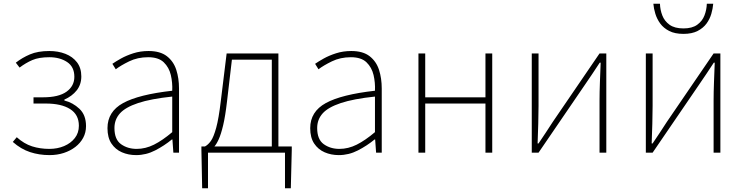

<svg xmlns="http://www.w3.org/2000/svg" viewBox="-20 -811 3952 1020"><path d="M243 13Q188 13 139.5 -3Q91 -19 48 -57L69 -82Q108 -47 150.5 -33.5Q193 -20 242 -20Q285 -20 320.5 -35Q356 -50 377.5 -77.5Q399 -105 399 -143Q399 -202 352.5 -231.5Q306 -261 223 -261H158V-294H208Q292 -294 333.5 -324Q375 -354 375 -403Q375 -456 336.5 -481.5Q298 -507 242 -507Q187 -507 152 -492Q117 -477 84 -452L64 -478Q97 -504 139 -522Q181 -540 242 -540Q289 -540 327.5 -525Q366 -510 389 -480Q412 -450 412 -405Q412 -362 387.5 -331Q363 -300 322 -282V-277Q367 -266 402 -233Q437 -200 437 -141Q437 -107 422 -79Q407 -51 380.5 -30.5Q354 -10 319 1.5Q284 13 243 13Z M703 13Q662 13 627.5 -2Q593 -17 572 -48.5Q551 -80 551 -130Q551 -218 634 -263.5Q717 -309 895 -329Q897 -372 887.5 -412.5Q878 -453 850 -480Q822 -507 767 -507Q711 -507 666 -485Q621 -463 595 -443L577 -472Q594 -484 622.5 -500Q651 -516 688.5 -528Q726 -540 769 -540Q831 -540 866.5 -512.5Q902 -485 916.5 -440Q931 -395 931 -341V0H901L896 -70H893Q853 -37 804.5 -12Q756 13 703 13ZM706 -20Q753 -20 798 -42.5Q843 -65 895 -109V-298Q781 -286 713.5 -263.5Q646 -241 617 -208.5Q588 -176 588 -131Q588 -70 623 -45Q658 -20 706 -20Z M1085 0V189H1054L1050 -13V-33H1530V-13L1525 189H1494V0ZM1424 -12V-494H1212L1186 -272Q1177 -194 1165.5 -145.5Q1154 -97 1141.5 -70Q1129 -43 1117 -30.5Q1105 -18 1096 -11L1069 -33Q1086 -42 1100.5 -62.5Q1115 -83 1128.5 -132Q1142 -181 1153 -274L1184 -527H1459V-12Z M1780 13Q1739 13 1704.5 -2Q1670 -17 1649 -48.5Q1628 -80 1628 -130Q1628 -218 1711 -263.5Q1794 -309 1972 -329Q1974 -372 1964.5 -412.5Q1955 -453 1927 -480Q1899 -507 1844 -507Q1788 -507 1743 -485Q1698 -463 1672 -443L1654 -472Q1671 -484 1699.5 -500Q1728 -516 1765.5 -528Q1803 -540 1846 -540Q1908 -540 1943.5 -512.5Q1979 -485 1993.5 -440Q2008 -395 2008 -341V0H1978L1973 -70H1970Q1930 -37 1881.5 -12Q1833 13 1780 13ZM1783 -20Q1830 -20 1875 -42.5Q1920 -65 1972 -109V-298Q1858 -286 1790.5 -263.5Q1723 -241 1694 -208.5Q1665 -176 1665 -131Q1665 -70 1700 -45Q1735 -20 1783 -20Z M2203 0V-527H2239V-294H2559V-527H2595V0H2559V-261H2239V0Z M2805 0V-527H2841V-249Q2841 -206 2839.5 -154Q2838 -102 2836 -49H2841Q2858 -74 2879.5 -106.5Q2901 -139 2917 -164L3165 -527H3201V0H3165V-277Q3165 -321 3167 -373Q3169 -425 3171 -478H3166Q3150 -453 3128 -420.5Q3106 -388 3089 -363L2841 0Z M3411 0V-527H3447V-249Q3447 -206 3445.5 -154Q3444 -102 3442 -49H3447Q3464 -74 3485.5 -106.5Q3507 -139 3523 -164L3771 -527H3807V0H3771V-277Q3771 -321 3773 -373Q3775 -425 3777 -478H3772Q3756 -453 3734 -420.5Q3712 -388 3695 -363L3447 0ZM3611 -631Q3565 -631 3535 -646.5Q3505 -662 3487.5 -686Q3470 -710 3461.5 -738Q3453 -766 3451 -791H3486Q3487 -759 3498.5 -729Q3510 -699 3537 -679.5Q3564 -660 3611 -660Q3657 -660 3684 -679.5Q3711 -699 3722.5 -729Q3734 -759 3735 -791H3769Q3767 -766 3759 -738Q3751 -710 3733.5 -686Q3716 -662 3686 -646.5Q3656 -631 3611 -631Z"/></svg>

Font: Noto Sans TC Thin
Style: Regular
Weight: 100
Designer: Ryoko NISHIZUKA 西塚涼子 (kana, bopomofo & ideographs); Paul D. Hunt (Latin, Greek & Cyrillic); Sandoll Communications 산돌커뮤니
Foundry: Adobe
Version: Version 2.004-H2;hotconv 1.0.118;makeotfexe 2.5.65603